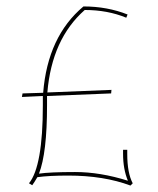

<svg xmlns="http://www.w3.org/2000/svg" viewBox="-20 -560 490 596"><path d="M126 -233Q126 -85 101 -21Q135 -26 213 -26Q291 -26 377 1Q362 -35 362 -83Q362 -89 362 -95H375Q375 -88 375 -82Q375 -23 392 9L385 16Q302 -15 192 -15Q132 -15 96 -10Q86 7 80 15L70 9Q113 -44 113 -233V-262L48 -259L50 -270L114 -272Q128 -447 239 -540Q313 -540 376 -515L372 -505Q314 -529 243 -529Q141 -439 127 -273L326 -281L325 -270L126 -262Z"/></svg>

Font: Almendra Display
Style: Regular
Weight: 400
Designer: Ana Sanfelippo
Foundry: Ana Sanfelippo
Version: Version 1.004